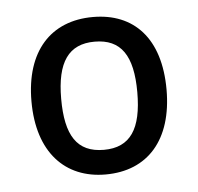

<svg xmlns="http://www.w3.org/2000/svg" viewBox="-36 -758 425 412"><g transform="rotate(-5 176.5 -552.5)"><path d="M322 -553C322 -664 266 -722 178 -722C87 -722 31 -661 31 -553C31 -443 89 -383 176 -383C267 -383 322 -445 322 -553ZM95 -553C95 -632 121 -669 177 -669C234 -669 259 -632 259 -553C259 -474 234 -436 177 -436C119 -436 95 -474 95 -553Z"/></g></svg>

Font: Noto Sans Bengali UI SemiCondensed
Style: Regular
Weight: 400
Width: 4
Designer: Jelle Bosma - Monotype Design Team
Foundry: Monotype Imaging Inc.
Version: Version 2.003